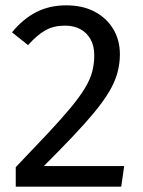

<svg xmlns="http://www.w3.org/2000/svg" viewBox="-20 -699 535 719"><path d="M228 -679Q290 -679 335 -655Q380 -631 404.5 -589.5Q429 -548 429 -496Q429 -459 419 -424Q409 -389 387.5 -353.5Q366 -318 332.5 -277.5Q299 -237 252.5 -188Q206 -139 144 -77H445L434 0H39V-73Q110 -147 160.5 -201Q211 -255 244.5 -295.5Q278 -336 297.5 -368Q317 -400 325 -429.5Q333 -459 333 -492Q333 -527 319 -552Q305 -577 280.5 -590Q256 -603 223 -603Q181 -603 150 -585.5Q119 -568 85 -530L25 -578Q66 -628 115.5 -653.5Q165 -679 228 -679Z"/></svg>

Font: Fira Sans Variable
Style: Regular
Weight: 400
Designer: Carrois Corporate & Edenspiekermann AG
Foundry: Carrois Corporate GbR & Edenspiekermann AG
Version: Version 4.202